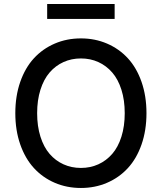

<svg xmlns="http://www.w3.org/2000/svg" viewBox="-20 -929 808 959"><path d="M552.6 -909.1V-834.5H215.6V-909.1ZM384.2 9.9Q313.6 9.9 253.4 -16Q193.2 -41.9 149.5 -89.5Q105.8 -137.1 81.1 -207.6Q56.5 -278.1 56.5 -363.6Q56.5 -449.2 81.1 -519.9Q105.8 -590.6 149.5 -638Q193.2 -685.4 253.4 -711.3Q313.6 -737.2 384.2 -737.2Q454.5 -737.2 514.7 -711.3Q574.9 -685.4 618.6 -638Q662.3 -590.6 687 -519.9Q711.6 -449.2 711.6 -363.6Q711.6 -278.1 687 -207.4Q662.3 -136.7 618.6 -89.3Q574.9 -41.9 514.7 -16Q454.5 9.9 384.2 9.9ZM586.5 -246.4Q603 -298.7 603 -363.6Q603 -428.6 586.5 -480.8Q570 -533 540.5 -566.9Q511 -600.9 471.2 -619Q431.5 -637.1 384.2 -637.1Q337 -637.1 297.1 -619Q257.1 -600.9 227.8 -566.9Q198.5 -533 182 -480.8Q165.5 -428.6 165.5 -363.6Q165.5 -298.7 182 -246.4Q198.5 -194.2 227.8 -160.3Q257.1 -126.4 297.1 -108.3Q337 -90.2 384.2 -90.2Q431.5 -90.2 471.2 -108.3Q511 -126.4 540.5 -160.3Q570 -194.2 586.5 -246.4Z"/></svg>

Font: TID UI Medium
Style: Regular
Weight: 500
Designer: The TID Project Authors
Foundry: Bakken & Bæck
Version: Version 1.001;hotconv 1.0.109;makeotfexe 2.5.65596